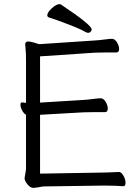

<svg xmlns="http://www.w3.org/2000/svg" viewBox="-20 -900 678 930"><path d="M407 -741Q402 -741 396 -744Q376 -756 345 -768.5Q314 -781 292.5 -789Q271 -797 260 -801L216 -816Q209 -819 209 -826Q209 -840 231 -860Q253 -880 268 -880Q272 -880 274 -879Q424 -779 424 -758Q424 -751 419 -746Q414 -741 407 -741ZM489 -1H473L195 3Q185 3 167 7Q163 7 155.5 8.5Q148 10 141 10Q127 10 113 -7Q99 -24 99 -37Q99 -41 102.5 -58Q106 -75 106 -84V-344Q95 -350 87 -365.5Q79 -381 79 -393Q79 -404 87 -404H89Q99 -402 106 -402V-604Q106 -645 104 -661L102 -685Q102 -699 116 -699Q127 -699 144 -694Q161 -689 169 -686L440 -704Q459 -705 489 -709Q512 -712 523 -712Q536 -712 546.5 -695Q557 -678 557 -663Q557 -646 544 -646H502Q460 -646 441 -645L174 -627V-403L385 -416Q404 -417 434 -421Q457 -424 468 -424Q481 -424 491.5 -407Q502 -390 502 -374Q502 -357 489 -357H447Q405 -357 386 -356L174 -344V-59L472 -64Q495 -64 555 -67H556Q568 -67 578 -49Q588 -31 588 -14Q588 2 577 2H576Q543 -1 489 -1Z"/></svg>

Font: Fusion Kai T
Style: Regular
Weight: 400
Designer: Fontworks Inc.
Version: Version 24.134;May 13, 2024